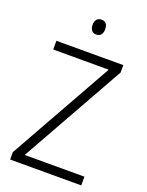

<svg xmlns="http://www.w3.org/2000/svg" viewBox="-167 -1045 824 1076"><g transform="rotate(20 245.0 -507.0)"><path d="M247 -963C222 -963 209 -946 209 -919C209 -891 222 -874 246 -874C271 -874 284 -891 284 -919C284 -946 272 -963 247 -963ZM457 -51V-103H101L448 -721V-765H49V-713H380L33 -95V-51Z"/></g></svg>

Font: Noto Sans Tamil UI SemiCondensed Light
Style: Regular
Weight: 300
Width: 4
Designer: Jelle Bosma - Monotype Design Team
Foundry: Monotype Imaging Inc.
Version: Version 2.004